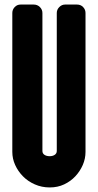

<svg xmlns="http://www.w3.org/2000/svg" viewBox="-20 -811 429 842"><path d="M355 -145Q355 -115 343 -87.5Q331 -60 310.5 -38Q290 -16 261.5 -2.5Q233 11 198 11Q163 11 132.5 -2.5Q102 -16 80.5 -38Q59 -60 46.5 -87.5Q34 -115 34 -145V-754Q34 -769 44.5 -780Q55 -791 70 -791H128Q144 -791 155 -780Q166 -769 166 -754V-149Q166 -138 175 -132Q184 -126 198 -126Q211 -126 220 -132Q229 -138 229 -149V-754Q229 -769 240 -780Q251 -791 265 -791H318Q334 -791 344.5 -780Q355 -769 355 -754Z"/></svg>

Font: H.H. Samuel
Style: Regular
Weight: 900
Width: 1
Designer: deFharo
Foundry: deFharo
Version: Version 1.009